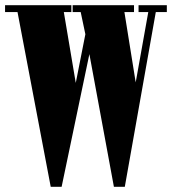

<svg xmlns="http://www.w3.org/2000/svg" viewBox="-24 -720 664 740"><path d="M171.5 0 43.5 -673.5H-4.5V-700H251V-673.5H222L268 -400.5L305 -588L287 -673.5H256V-700H492.5V-673.5H455.5L499 -402.5L547.5 -673.5H510V-700H619V-673.5H576.5L457 0H415L320.5 -511.5L213.5 0Z"/></svg>

Font: Imbue 50pt Black
Style: Regular
Weight: 900
Designer: Tyler Finck
Foundry: Etcetera Type Company
Version: Version 1.102; ttfautohint (v1.8.3)